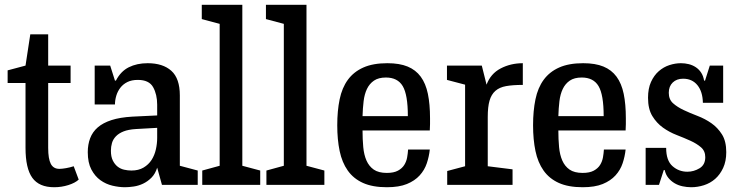

<svg xmlns="http://www.w3.org/2000/svg" viewBox="-20 -775 3104 805"><path d="M12 -480 87 -500 107 -631H182V-500H276V-427H182V-155Q182 -109 193 -88Q204 -67 229 -67Q240 -67 257 -70Q274 -73 289 -78L310 -22Q295 -8 266.5 1Q238 10 207 10Q144 10 115.5 -29.5Q87 -69 87 -155V-427H12Z M504 10Q479 10 451.5 3.5Q424 -3 401 -19.5Q378 -36 363 -64.5Q348 -93 348 -137Q348 -169 358 -195.5Q368 -222 390 -241Q412 -260 447.5 -271.5Q483 -283 535 -286L639 -291V-336Q639 -379 622 -409.5Q605 -440 558 -440Q532 -440 514 -431Q496 -422 484.5 -407Q473 -392 467.5 -373.5Q462 -355 462 -337H377V-500H442L462 -437H466Q486 -476 520 -493Q554 -510 599 -510Q663 -510 698.5 -478Q734 -446 734 -375V-80L809 -60V0H659L639 -72Q631 -46 615 -30Q599 -14 580 -5Q561 4 540.5 7Q520 10 504 10ZM531 -60Q561 -60 582 -72.5Q603 -85 615.5 -104.5Q628 -124 633.5 -148.5Q639 -173 639 -197V-239L550 -234Q518 -232 498 -224Q478 -216 466 -203.5Q454 -191 449.5 -175.5Q445 -160 445 -143Q445 -118 453 -102Q461 -86 473 -76.5Q485 -67 500.5 -63.5Q516 -60 531 -60Z M828 -60 901 -80V-675L826 -695V-755H996V-80L1071 -60V0H828Z M1097 -60 1170 -80V-675L1095 -695V-755H1265V-80L1340 -60V0H1097Z M1602 10Q1542 10 1502 -8Q1462 -26 1438 -60Q1414 -94 1404 -142Q1394 -190 1394 -250Q1394 -310 1404 -358.5Q1414 -407 1438.5 -440.5Q1463 -474 1503.5 -492Q1544 -510 1604 -510Q1655 -510 1689 -496Q1723 -482 1744 -453.5Q1765 -425 1774 -381.5Q1783 -338 1783 -279Q1783 -267 1783 -254.5Q1783 -242 1782 -228H1500Q1500 -191 1503 -158.5Q1506 -126 1516.5 -102Q1527 -78 1547 -64Q1567 -50 1602 -50Q1631 -50 1648.5 -59.5Q1666 -69 1675 -83.5Q1684 -98 1687 -115Q1690 -132 1691 -148H1782Q1779 -119 1769.5 -90.5Q1760 -62 1739.5 -39.5Q1719 -17 1686 -3.5Q1653 10 1602 10ZM1598 -450Q1567 -450 1548 -437Q1529 -424 1518.5 -402Q1508 -380 1504.5 -350.5Q1501 -321 1500 -288H1690Q1690 -378 1668.5 -414Q1647 -450 1598 -450Z M2172 -419Q2130 -419 2102 -414Q2074 -409 2057 -394Q2040 -379 2032.5 -353Q2025 -327 2025 -285V-78L2129 -65V0H1855V-58L1930 -78V-420L1854 -440V-500H2000L2020 -420Q2037 -466 2079 -488Q2121 -510 2172 -510Z M2423 10Q2363 10 2323 -8Q2283 -26 2259 -60Q2235 -94 2225 -142Q2215 -190 2215 -250Q2215 -310 2225 -358.5Q2235 -407 2259.5 -440.5Q2284 -474 2324.5 -492Q2365 -510 2425 -510Q2476 -510 2510 -496Q2544 -482 2565 -453.5Q2586 -425 2595 -381.5Q2604 -338 2604 -279Q2604 -267 2604 -254.5Q2604 -242 2603 -228H2321Q2321 -191 2324 -158.5Q2327 -126 2337.5 -102Q2348 -78 2368 -64Q2388 -50 2423 -50Q2452 -50 2469.5 -59.5Q2487 -69 2496 -83.5Q2505 -98 2508 -115Q2511 -132 2512 -148H2603Q2600 -119 2590.5 -90.5Q2581 -62 2560.5 -39.5Q2540 -17 2507 -3.5Q2474 10 2423 10ZM2419 -450Q2388 -450 2369 -437Q2350 -424 2339.5 -402Q2329 -380 2325.5 -350.5Q2322 -321 2321 -288H2511Q2511 -378 2489.5 -414Q2468 -450 2419 -450Z M2763 -62 2743 0H2687V-155H2773Q2773 -102 2799.5 -78.5Q2826 -55 2862 -55Q2889 -55 2913 -69.5Q2937 -84 2937 -116Q2937 -142 2919 -157.5Q2901 -173 2874.5 -185Q2848 -197 2817 -209Q2786 -221 2759.5 -240Q2733 -259 2715 -288.5Q2697 -318 2697 -365Q2697 -404 2709.5 -431.5Q2722 -459 2742 -476.5Q2762 -494 2786.5 -502Q2811 -510 2835 -510Q2852 -510 2868 -506Q2884 -502 2897.5 -493Q2911 -484 2920 -470Q2929 -456 2932 -437H2936L2956 -500H3012V-344H2927Q2926 -391 2904 -418Q2882 -445 2844 -445Q2817 -445 2800.5 -429Q2784 -413 2784 -386Q2784 -358 2802 -342Q2820 -326 2846.5 -313.5Q2873 -301 2904.5 -289Q2936 -277 2962.5 -258.5Q2989 -240 3007 -211.5Q3025 -183 3025 -137Q3025 -99 3012 -71Q2999 -43 2978.5 -25Q2958 -7 2931.5 1.5Q2905 10 2878 10Q2860 10 2841.5 6Q2823 2 2808 -7Q2793 -16 2782 -29.5Q2771 -43 2767 -62Z"/></svg>

Font: Hermeneus One
Style: Regular
Weight: 400
Designer: Rodrigo Fuenzalida, Pablo Impallari
Foundry: Pablo Impallari, Rodrigo Fuenzalida
Version: Version 1.002; ttfautohint (v0.93) -l 8 -r 50 -G 200 -x 14 -